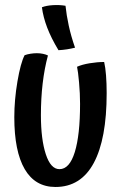

<svg xmlns="http://www.w3.org/2000/svg" viewBox="-20 -735 483 765"><path d="M201 10Q120 10 78.5 -61Q37 -132 37 -268Q37 -337 49.5 -410.5Q62 -484 78 -515Q89 -519 102 -521Q115 -523 127 -523Q140 -523 151.5 -520.5Q163 -518 171 -514Q157 -462 150 -402.5Q143 -343 143 -276Q143 -180 162.5 -120.5Q182 -61 217 -61Q257 -61 278 -129Q299 -197 299 -321Q299 -362 295 -406.5Q291 -451 287 -469Q307 -478 337.5 -483Q368 -488 395 -488Q400 -467 402.5 -434.5Q405 -402 405 -364Q405 -181 353.5 -85.5Q302 10 201 10ZM241 -712Q245 -674 254 -632.5Q263 -591 279 -545Q263 -541 247 -538.5Q231 -536 213 -535Q184 -583 168 -625Q152 -667 147 -706Q165 -713 191.5 -714.5Q218 -716 241 -712Z"/></svg>

Font: Atma Medium
Style: Regular
Weight: 500
Designer: Gregori Vincens, Jeremie Hornus, Riccardo Olocco, Yoann Minet.
Foundry: black foundry
Version: Version 1.101;PS 1.100;hotconv 1.0.86;makeotf.lib2.5.63406